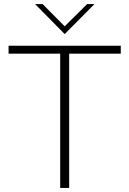

<svg xmlns="http://www.w3.org/2000/svg" viewBox="-20 -921 634 941"><path d="M275 -658H22V-697H572V-658H319V0H275ZM152 -901H189L297 -792L407 -901H443L297 -754Z"/></svg>

Font: Hanken Grotesk ExtraLight
Style: Regular
Weight: 200
Designer: Alfredo Marco Pradil
Foundry: Hanken Design Co.
Version: Version 3.014